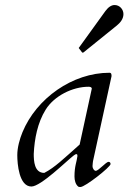

<svg xmlns="http://www.w3.org/2000/svg" viewBox="-20 -729 511 764"><path d="M300.3 15.1C318.8 15.1 419.9 -64.5 419.9 -76.2C419.9 -81.5 417 -85 412.1 -85C401.4 -85 372.6 -49.3 360.8 -49.3C354.5 -49.3 348.1 -59.1 348.1 -67.9C348.1 -73.7 350.1 -87.9 350.1 -87.9L423.8 -425.8C423.8 -431.6 423.8 -439.5 415.5 -439.5C268.6 -439.5 125 -337.9 69.3 -202.6C58.1 -175.3 48.8 -141.6 48.8 -111.8C48.8 -77.1 55.7 13.2 105 13.2C142.6 13.2 246.1 -89.8 273.4 -110.4C277.8 -113.8 281.2 -115.7 284.2 -115.7C288.1 -115.7 288.1 -110.8 288.1 -107.9C285.2 -84 276.4 -68.8 276.4 -26.4C276.4 -12.2 280.3 4.4 291 13.2C293.5 15.1 296.4 15.1 300.3 15.1ZM114.3 -116.7C117.2 -176.8 129.4 -240.7 161.6 -292.5C195.3 -347.2 268.6 -383.8 332 -383.8C337.9 -383.8 345.2 -382.8 345.2 -376L296.9 -153.8C232.9 -97.2 198.7 -63 156.2 -41C116.2 -41 114.3 -88.9 114.3 -116.7ZM306.2 -521C307.1 -520 307.1 -519.5 309.6 -519.5C311 -519.5 311.5 -520 313 -521L444.3 -627C457.5 -637.7 471.2 -652.8 471.2 -672.9C471.2 -691.9 456.1 -709 436 -709C424.3 -709 411.6 -701.7 399.4 -685.1L295.4 -541C294.4 -540 293.5 -539.1 293.5 -538.1C293.5 -537.1 294.4 -536.1 295.4 -535.2Z"/></svg>

Font: Cardo
Style: Italic
Weight: 400
Designer: David J. Perry
Foundry: David J. Perry
Version: Version 0.99